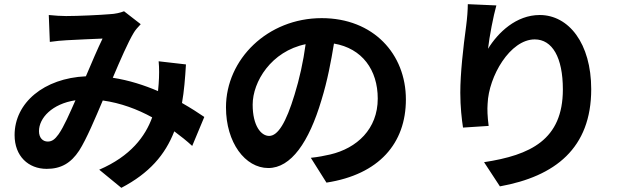

<svg xmlns="http://www.w3.org/2000/svg" viewBox="-20 -829 3040 921"><path d="M872 -520 741 -535C744 -504 744 -465 741 -426L738 -392C673 -420 599 -444 521 -456C557 -541 595 -628 621 -671C629 -685 641 -698 655 -713L575 -775C558 -768 532 -762 507 -761C460 -757 354 -752 297 -752C275 -752 241 -754 214 -757L219 -628C245 -632 280 -635 300 -636C346 -639 432 -642 472 -644C449 -597 420 -529 392 -463C191 -454 50 -336 50 -181C50 -80 116 -19 204 -19C272 -19 320 -46 360 -107C395 -162 437 -262 473 -347C559 -335 639 -305 710 -266C677 -175 607 -80 456 -15L562 72C696 2 772 -86 816 -199C847 -176 876 -153 902 -129L960 -268C931 -288 895 -311 853 -335C863 -391 868 -453 872 -520ZM342 -348C314 -285 287 -222 261 -185C243 -160 229 -150 209 -150C186 -150 167 -167 167 -200C167 -263 230 -331 342 -348Z M1446 -617C1435 -534 1416 -449 1393 -375C1352 -240 1313 -177 1271 -177C1232 -177 1192 -226 1192 -327C1192 -437 1281 -583 1446 -617ZM1582 -620C1717 -597 1792 -494 1792 -356C1792 -210 1692 -118 1564 -88C1537 -82 1509 -76 1471 -72L1546 47C1798 8 1927 -141 1927 -352C1927 -570 1771 -742 1523 -742C1264 -742 1064 -545 1064 -314C1064 -145 1156 -23 1267 -23C1376 -23 1462 -147 1522 -349C1551 -443 1568 -535 1582 -620Z M2361 -803 2224 -809C2224 -782 2221 -742 2216 -704C2202 -601 2188 -477 2188 -384C2188 -317 2195 -256 2201 -217L2324 -225C2318 -272 2317 -304 2319 -331C2324 -463 2427 -640 2545 -640C2629 -640 2680 -554 2680 -400C2680 -158 2524 -85 2302 -51L2378 65C2643 17 2816 -118 2816 -401C2816 -621 2708 -757 2569 -757C2456 -757 2369 -673 2321 -595C2327 -651 2347 -754 2361 -803Z"/></svg>

Font: Noto Sans Mono CJK SC
Style: Bold
Weight: 700
Designer: Ryoko NISHIZUKA 西塚涼子 (kana, bopomofo & ideographs); Paul D. Hunt (Latin, Greek & Cyrillic); Sandoll Communications 산돌커뮤니
Foundry: Adobe
Version: Version 2.004;hotconv 1.0.118;makeotfexe 2.5.65603